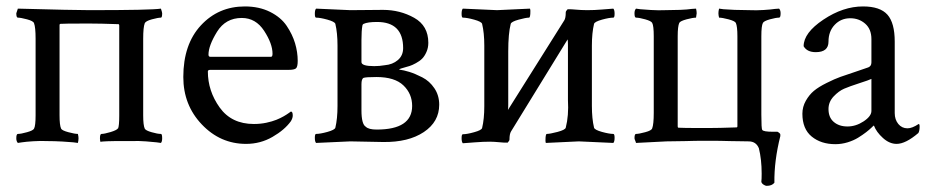

<svg xmlns="http://www.w3.org/2000/svg" viewBox="-20 -446 2914 603"><path d="M260.7 -414.1Q455.1 -414.1 485.4 -418.9Q489.3 -407.2 489.3 -404.3Q489.3 -390.6 485.4 -390.6Q476.6 -390.6 457 -385.3Q437.5 -379.9 434.6 -373Q429.7 -360.4 429.7 -324.2V-84Q429.7 -52.7 434.6 -42Q437.5 -36.1 456.1 -30.8Q474.6 -25.4 485.4 -25.4Q489.3 -25.4 489.3 -11.7Q489.3 -1 485.4 2.9Q480.5 2 471.7 1Q462.9 0 438.5 -2Q414.1 -3.9 392.6 -2.9Q379.9 -2.9 366.2 -2.9Q352.5 -2.9 339.8 -2.9Q327.1 -2.9 317.4 -2.4Q307.6 -2 301.8 -1.5Q295.9 -1 295.9 0Q293.9 -3.9 293.9 -11.7Q293.9 -25.4 298.8 -25.4Q307.6 -25.4 327.1 -31.2Q346.7 -37.1 350.6 -43V-42Q354.5 -49.8 354.5 -83V-366.2Q354.5 -370.1 351.6 -370.1Q294.9 -372.1 260.7 -372.1Q175.8 -372.1 169.9 -371.1Q167 -371.1 167 -367.2V-84Q167 -52.7 171.9 -42Q174.8 -36.1 194.8 -30.8Q214.8 -25.4 224.6 -25.4Q226.6 -17.6 226.6 -11.7Q226.6 -4.9 224.6 2.9Q219.7 2 210.4 1Q201.2 0 175.8 -1.5Q150.4 -2.9 128.9 -2.9Q107.4 -3.9 84.5 -2.4Q61.5 -1 48.8 1L36.1 2.9Q31.2 -2 31.2 -11.7Q31.2 -25.4 36.1 -25.4Q45.9 -25.4 64.9 -30.8Q84 -36.1 86.9 -42Q91.8 -50.8 91.8 -84V-324.2Q91.8 -360.4 86.9 -373Q85 -379.9 64.9 -385.3Q44.9 -390.6 36.1 -390.6Q31.2 -390.6 31.2 -404.3L36.1 -418.9Q212.9 -414.1 260.7 -414.1Z M739.3 -389.6Q688.5 -389.6 661.6 -346.2Q634.8 -302.7 634.8 -274.4Q634.8 -267.6 640.6 -267.6H831.1Q835.9 -267.6 835.9 -277.3Q835.9 -308.6 809.6 -349.1Q783.2 -389.6 739.3 -389.6ZM749 -425.8Q793.9 -425.8 828.1 -408.7Q862.3 -391.6 880.4 -364.7Q898.4 -337.9 906.7 -310.1Q915 -282.2 915 -254.9Q915 -235.4 909.2 -231Q903.3 -226.6 886.7 -226.6H640.6Q632.8 -226.6 632.8 -221.7Q632.8 -160.2 669.9 -108.4Q707 -56.6 777.3 -56.6Q797.9 -56.6 816.4 -60.5Q835 -64.5 848.1 -69.8Q861.3 -75.2 870.6 -80.6Q879.9 -85.9 886.7 -90.8L893.6 -95.7Q899.4 -95.7 899.4 -83Q899.4 -75.2 893.6 -65.4Q874 -38.1 835.9 -16.1Q797.9 5.9 752.9 5.9Q671.9 5.9 613.8 -55.2Q555.7 -116.2 555.7 -204.1Q555.7 -306.6 610.8 -366.2Q666 -425.8 749 -425.8Z M1162.1 -204.1Q1127.9 -204.1 1121.1 -201.2Q1115.2 -197.3 1115.2 -181.6V-99.6Q1115.2 -55.7 1128.9 -47.9Q1137.7 -39.1 1163.1 -39.1Q1274.4 -39.1 1274.4 -113.3Q1274.4 -151.4 1247.1 -177.7Q1219.7 -204.1 1162.1 -204.1ZM1164.1 -377Q1134.8 -377 1122.1 -371.1Q1119.1 -370.1 1118.2 -366.2Q1115.2 -349.6 1115.2 -320.3V-251Q1115.2 -238.3 1155.3 -238.3Q1171.9 -238.3 1188.5 -241.2Q1212.9 -243.2 1229.5 -257.3Q1246.1 -271.5 1246.1 -294.9Q1246.1 -377 1164.1 -377ZM1040 -113.3V-302.7Q1040 -342.8 1033.2 -371.1Q1031.2 -377.9 1008.3 -384.3Q985.4 -390.6 972.7 -390.6Q968.8 -390.6 968.8 -402.8Q968.8 -415 972.7 -418.9Q1075.2 -414.1 1080.1 -414.1Q1114.3 -414.1 1139.6 -414.6Q1165 -415 1182.6 -415Q1236.3 -415 1280.8 -390.1Q1325.2 -365.2 1325.2 -311.5Q1325.2 -295.9 1319.3 -282.7Q1313.5 -269.5 1305.7 -261.7Q1297.9 -253.9 1286.1 -247.6Q1274.4 -241.2 1266.6 -238.8Q1258.8 -236.3 1248 -233.4L1238.3 -230.5Q1233.4 -228.5 1233.4 -227.5Q1248 -225.6 1265.6 -220.2Q1283.2 -214.8 1306.2 -203.1Q1329.1 -191.4 1344.2 -168.9Q1359.4 -146.5 1359.4 -117.2Q1359.4 -63.5 1311 -31.2Q1262.7 1 1183.6 0L1080.1 -2Q1075.2 -2 972.7 2.9Q968.8 -1 968.8 -13.2Q968.8 -25.4 972.7 -25.4Q985.4 -25.4 1008.3 -31.7Q1031.2 -38.1 1033.2 -44.9Q1040 -73.2 1040 -113.3Z M1575.2 -100.6 1752 -381.8Q1756.8 -388.7 1756.8 -407.2Q1756.8 -411.1 1762.7 -417Q1777.3 -417 1785.2 -416Q1806.6 -414.1 1824.2 -414.1Q1846.7 -414.1 1869.1 -416Q1891.6 -418 1906.2 -418.9Q1910.2 -415 1910.2 -402.8Q1910.2 -390.6 1906.2 -390.6Q1893.6 -390.6 1870.6 -384.3Q1847.7 -377.9 1845.7 -371.1Q1838.9 -342.8 1838.9 -302.7V-113.3Q1838.9 -73.2 1845.7 -44.9Q1847.7 -38.1 1870.6 -31.7Q1893.6 -25.4 1906.2 -25.4Q1910.2 -25.4 1910.2 -13.2Q1910.2 -1 1906.2 2.9Q1806.6 -2 1797.9 -2Q1792 -2 1694.3 2.9Q1692.4 -2 1693.4 -13.7Q1694.3 -25.4 1697.3 -25.4Q1707 -25.4 1731 -31.7Q1754.9 -38.1 1756.8 -44.9Q1766.6 -83 1763.7 -131.8V-306.6Q1763.7 -316.4 1762.7 -322.3L1585 -33.2Q1580.1 -25.4 1580.1 -7.8Q1580.1 -3.9 1574.2 2Q1559.6 2 1551.8 1Q1530.3 -1 1519.5 -1Q1497.1 -1 1472.2 1Q1447.3 2.9 1433.6 3.9Q1429.7 0 1429.7 -12.2Q1429.7 -24.4 1433.6 -24.4Q1446.3 -24.4 1469.2 -30.8Q1492.2 -37.1 1494.1 -43.9Q1501 -72.3 1501 -112.3V-302.7Q1501 -342.8 1494.1 -371.1Q1492.2 -377.9 1469.2 -384.3Q1446.3 -390.6 1433.6 -390.6Q1429.7 -390.6 1429.7 -402.8Q1429.7 -415 1433.6 -418.9Q1533.2 -414.1 1541 -414.1Q1546.9 -414.1 1644.5 -418.9Q1646.5 -414.1 1645.5 -402.3Q1644.5 -390.6 1641.6 -390.6Q1631.8 -390.6 1608.9 -384.3Q1585.9 -377.9 1584 -371.1Q1576.2 -340.8 1576.2 -284.2V-116.2Q1576.2 -106.4 1575.2 -100.6Z M2412.1 127.9Q2404.3 137.7 2387.7 137.7Q2383.8 137.7 2377.9 133.8Q2372.1 129.9 2371.1 125Q2372.1 117.2 2372.1 99.6Q2372.1 54.7 2363.3 19.5Q2354.5 -2 2331.1 -2Q2326.2 -2 2306.6 -2.4Q2287.1 -2.9 2272.5 -2.9Q2246.1 -3.9 2202.1 -3.9Q2158.2 -3.9 2133.8 -2.9Q2121.1 -2.9 2100.6 -2.4Q2080.1 -2 2073.2 -2L1977.5 2.9Q1977.5 2 1976.1 -1.5Q1974.6 -4.9 1973.6 -7.8Q1972.7 -10.7 1972.7 -11.7Q1972.7 -25.4 1977.5 -25.4Q1986.3 -25.4 2006.3 -30.8Q2026.4 -36.1 2028.3 -43Q2033.2 -55.7 2033.2 -91.8V-332Q2033.2 -365.2 2028.3 -374Q2025.4 -379.9 2006.3 -385.3Q1987.3 -390.6 1977.5 -390.6Q1972.7 -390.6 1972.7 -404.3Q1972.7 -414.1 1977.5 -418.9Q1982.4 -418 1991.2 -417Q2000 -416 2024.4 -414.6Q2048.8 -413.1 2070.3 -414.1Q2091.8 -414.1 2115.7 -415Q2139.6 -416 2152.3 -418L2166 -418.9Q2168 -411.1 2168 -404.3L2166 -390.6Q2156.2 -390.6 2136.2 -385.3Q2116.2 -379.9 2113.3 -374Q2108.4 -363.3 2108.4 -332V-48.8Q2108.4 -44.9 2111.3 -44.9Q2117.2 -43.9 2202.1 -43.9Q2236.3 -43.9 2293 -45.9Q2295.9 -45.9 2295.9 -49.8V-332Q2295.9 -363.3 2291 -374Q2288.1 -379.9 2268.1 -385.3Q2248 -390.6 2238.3 -390.6Q2236.3 -398.4 2236.3 -404.3Q2236.3 -411.1 2238.3 -418.9Q2243.2 -418 2252.4 -417Q2261.7 -416 2287.1 -415Q2312.5 -414.1 2334 -414.1Q2355.5 -413.1 2378.4 -414.6Q2401.4 -416 2414.1 -418L2426.8 -418.9Q2431.6 -414.1 2431.6 -404.3Q2431.6 -390.6 2426.8 -390.6Q2417 -390.6 2397.9 -385.3Q2378.9 -379.9 2376 -374Q2371.1 -365.2 2371.1 -332V-85.9Q2371.1 -41 2374 -38.1Q2377 -32.2 2408.2 -32.2H2421.9Q2430.7 -27.3 2430.7 -23.4V-18.6Q2411.1 59.6 2412.1 127.9Z M2716.8 -97.7V-198.2Q2709 -194.3 2678.7 -184.6Q2648.4 -174.8 2631.3 -167.5Q2614.3 -160.2 2598.1 -143.1Q2582 -126 2582 -103.5Q2582 -77.1 2598.6 -63Q2615.2 -48.8 2641.6 -48.8Q2668 -48.8 2692.4 -64.9Q2716.8 -81.1 2716.8 -97.7ZM2690.4 -425.8Q2744.1 -425.8 2767.1 -399.9Q2790 -374 2790 -315.4V-90.8Q2790 -70.3 2801.3 -56.6Q2812.5 -43 2830.1 -43Q2844.7 -43 2865.2 -56.6Q2868.2 -56.6 2868.2 -48.8Q2868.2 -35.2 2864.3 -28.3Q2824.2 5.9 2795.9 5.9Q2773.4 5.9 2752.9 -12.7Q2732.4 -31.2 2724.6 -51.8Q2723.6 -51.8 2717.3 -45.4Q2710.9 -39.1 2700.2 -30.8Q2689.5 -22.5 2675.3 -13.7Q2661.1 -4.9 2642.1 1Q2623 6.8 2603.5 6.8Q2558.6 6.8 2529.3 -17.1Q2500 -41 2500 -88.9Q2500 -110.4 2510.7 -129.4Q2521.5 -148.4 2536.1 -160.6Q2550.8 -172.9 2576.2 -185.5Q2601.6 -198.2 2619.6 -204.6Q2637.7 -210.9 2667 -220.7Q2696.3 -230.5 2707 -234.4Q2716.8 -238.3 2716.8 -250V-323.2Q2716.8 -354.5 2697.3 -371.6Q2677.7 -388.7 2650.4 -388.7Q2621.1 -388.7 2601.6 -368.2Q2582 -347.7 2582 -315.4Q2582 -282.2 2542 -282.2Q2514.6 -282.2 2503.9 -300.8Q2503.9 -342.8 2565.9 -384.3Q2627.9 -425.8 2690.4 -425.8Z"/></svg>

Font: Crimson Text
Style: Roman
Weight: 400
Version: Version 0.13